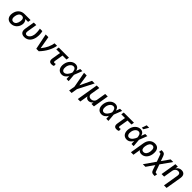

<svg xmlns="http://www.w3.org/2000/svg" viewBox="761 -3409 6244 6244"><g transform="rotate(45 3883.0 -287.0)"><path d="M60.4 -269.9 57.5 -258.5C33 -106.2 103.7 9.9 261.4 9.9C415.5 9.9 522.7 -104.8 544.7 -238.6L546.2 -248.6C559.3 -324.6 533 -389.6 486.5 -429.7H616.8L632.8 -528.4H349.4C192.8 -528.4 84.5 -416.5 60.4 -269.9ZM181.5 -258.5 184.3 -269.9C198.5 -355.8 245.7 -429.7 333.1 -429.7C419.7 -429.7 440.3 -355.8 426.5 -269.9L423.7 -258.5C408.4 -166.2 362.6 -88.8 277.7 -88.8C187.9 -88.8 166.2 -166.2 181.5 -258.5Z M763.5 -545.5 707.4 -207.4C682.9 -56.8 755.3 9.9 878.6 9.9C1049.7 9.9 1143.1 -121.8 1169 -277C1185.4 -376.4 1176.8 -485.8 1156.6 -545.5H1043C1060 -464.5 1067.5 -360.8 1055.4 -277C1038.7 -175.8 970.9 -87.7 890.3 -87.7C845.2 -87.7 808.2 -117.2 822.8 -206L878.9 -545.5Z M1423.7 0H1538C1699.6 -167.6 1801.5 -358.7 1834.2 -545.5H1718.8C1687.5 -392 1646.7 -286.2 1515.3 -119H1509.6L1434.7 -545.5H1311.1Z M2381.4 -545.5H1912.6L1896.3 -447.4H2067.1L2018.1 -151.3C1999.6 -39.4 2040.8 9.9 2129.6 9.9C2164.4 9.9 2192.5 6 2226.2 -12.1L2221.9 -101.6C2208.1 -95.9 2193.2 -90.2 2173.7 -90.2C2147.7 -90.2 2124.3 -95.9 2133.5 -148.8L2182.9 -447.4H2365.1Z M2594.8 11.4C2690.3 12.4 2759.9 -44.7 2807.2 -127.1H2807.9L2813.9 0H2912.6L2889.9 -267L2891.3 -271.3L2998.6 -545.5H2900.6L2849.4 -410.9H2848.4C2829.9 -493.6 2777 -552.6 2679.7 -552.6C2547.9 -552.6 2432.5 -440.7 2406.2 -279.8C2377.8 -109.7 2454.5 10.3 2594.8 11.4ZM2518.8 -265.6C2537.6 -375.7 2605.8 -454.5 2687.5 -454.5C2779.5 -454.5 2796.9 -348.4 2800.4 -282.3L2797.6 -274.9C2771 -205.3 2703.8 -87.7 2609.7 -87.7C2537.6 -87.7 2502.5 -163.4 2518.8 -265.6Z M3074.6 -545.5 3174 -7.8 3139.2 204.5H3252.8L3287.6 -7.8L3563.9 -545.5H3442.5L3255 -149.5L3196.7 -545.5Z M3534.1 201H3648.4L3695.3 -79.2H3699.6C3716.6 -27.7 3763.5 2.1 3820.3 2.1C3878.6 2.1 3934.3 -27.7 3969.5 -79.2H3973.7L3959.9 0H4074.2L4165.1 -545.5H4047.6L3994.7 -227.6C3982.2 -150.6 3919 -97.3 3837.4 -97.3C3756 -97.3 3710.2 -150.6 3722.3 -227.6L3775.6 -545.5H3658Z M4423.7 11.4C4519.2 12.4 4588.8 -44.7 4636 -127.1H4636.7L4642.8 0H4741.5L4718.8 -267L4720.2 -271.3L4827.4 -545.5H4729.4L4678.3 -410.9H4677.2C4658.7 -493.6 4605.8 -552.6 4508.5 -552.6C4376.8 -552.6 4261.4 -440.7 4235.1 -279.8C4206.7 -109.7 4283.4 10.3 4423.7 11.4ZM4347.7 -265.6C4366.5 -375.7 4434.7 -454.5 4516.3 -454.5C4608.3 -454.5 4625.7 -348.4 4629.3 -282.3L4626.4 -274.9C4599.8 -205.3 4532.7 -87.7 4438.6 -87.7C4366.5 -87.7 4331.3 -163.4 4347.7 -265.6Z M5370.4 -545.5H4901.6L4885.3 -447.4H5056.1L5007.1 -151.3C4988.6 -39.4 5029.8 9.9 5118.6 9.9C5153.4 9.9 5181.5 6 5215.2 -12.1L5210.9 -101.6C5197.1 -95.9 5182.2 -90.2 5162.6 -90.2C5136.7 -90.2 5113.3 -95.9 5122.5 -148.8L5171.9 -447.4H5354Z M5583.8 11.4C5679.3 12.4 5748.9 -44.7 5796.2 -127.1H5796.9L5802.9 0H5901.6L5878.9 -267L5880.3 -271.3L5987.6 -545.5H5889.6L5838.4 -410.9H5837.4C5818.9 -493.6 5766 -552.6 5668.7 -552.6C5536.9 -552.6 5421.5 -440.7 5395.2 -279.8C5366.8 -109.7 5443.5 10.3 5583.8 11.4ZM5507.8 -265.6C5526.6 -375.7 5594.8 -454.5 5676.5 -454.5C5768.5 -454.5 5785.9 -348.4 5789.4 -282.3L5786.6 -274.9C5759.9 -205.3 5692.8 -87.7 5598.7 -87.7C5526.6 -87.7 5491.5 -163.4 5507.8 -265.6ZM5664.1 -611.5H5737.6L5835.6 -779.1H5722.3Z M6059.3 -284.1 5979.4 203.1H6094.8L6136 -53.6C6160.9 -13.1 6200.3 9.9 6262.8 9.9C6398.4 9.9 6498.6 -96.6 6524.9 -250.7L6526.3 -260.7C6550.4 -429.3 6497.5 -552.6 6336.3 -552.6C6198.2 -552.6 6088.4 -461.6 6059.3 -284.1ZM6164.8 -234.4 6171.9 -277.7C6186.1 -365.4 6232.2 -451 6317.5 -451C6404.5 -451 6424.4 -366.8 6409.4 -260.7L6408 -250.7C6393.5 -166.5 6348.4 -88.1 6261.4 -88.1C6173.7 -88.1 6158 -169 6164.8 -234.4Z M6528.4 204.5H6648.4L6834.5 -63.6L6891.7 103.3C6920.5 186.1 6953.1 204.5 7045.5 204.5H7072.1L7088.1 107.2H7061.4C7017.8 107.2 7010.3 104 6994 57.5L6913 -171.9L7177.9 -545.5H7057.5L6871.8 -281.6L6813.6 -443.9C6782.7 -528.8 6752.1 -549.4 6660.5 -549.4H6634.2L6617.5 -452.1H6644.2C6689.6 -452.1 6692.1 -449.9 6711.3 -397.7L6793.3 -174Z M7356.5 -321.7C7371.1 -404.5 7429.7 -452.1 7500 -452.1C7569.6 -452.1 7603.3 -406.6 7590.6 -330.6L7501.4 204.5H7619L7711.3 -346.9C7733 -480.1 7671.2 -552.6 7558.9 -552.6C7477.3 -552.6 7415.5 -514.2 7381 -454.5H7374.3L7389.2 -545.5H7276.6L7185.7 0H7303.3Z"/></g></svg>

Font: Magic Ui Pro Semi Bold
Style: Italic
Weight: 600
Italic angle: -9.39999°
Designer: Stefan Endress, Andreas Faust
Version: Version 1.000;FEAKit 1.0